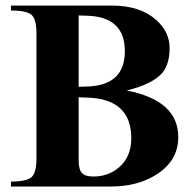

<svg xmlns="http://www.w3.org/2000/svg" viewBox="-20 -682 707 702"><path d="M631.8 -180.7Q631.8 -96.2 555.2 -45.9Q485.4 0 384.8 0H20V-18.1Q78.6 -18.1 96.7 -35.6Q113.3 -51.8 113.3 -104V-558.1Q113.3 -610.4 96.7 -626.5Q78.6 -643.6 20 -643.6V-661.6H389.6Q492.7 -661.6 551.3 -608.9Q600.1 -564.9 600.1 -506.8Q600.1 -448.2 574.2 -416.5Q539.6 -375 443.4 -351.1Q631.8 -314.5 631.8 -180.7ZM436.5 -494.6Q436.5 -620.1 299.3 -624.5L267.6 -625.5V-364.7L299.3 -365.7Q436.5 -370.1 436.5 -494.6ZM460 -176.3Q460 -320.3 299.3 -325.2L267.6 -326.2V-94.2Q267.6 -61 280.8 -48.3Q292.5 -36.6 321.3 -36.6Q375 -36.6 413.6 -68.8Q460 -107.4 460 -176.3Z"/></svg>

Font: Dai Banna SIL Book
Style: Bold
Weight: 700
Designer: Victor Gaultney
Foundry: SIL International
Version: Version 2.000